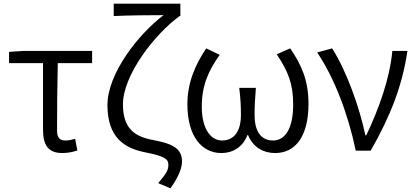

<svg xmlns="http://www.w3.org/2000/svg" viewBox="-20 -816 2249 1040"><path d="M318 13C350 13 379 6 399 -1L387 -64C370 -59 352 -55 335 -55C304 -55 289 -70 289 -109C289 -224 290 -348 293 -474H479V-540H105L29 -535V-474H213V-115C213 -31 240 13 318 13Z M903 204C947 144 966 92 966 60C966 -12 916 -37 812 -57C712 -75 646 -117 646 -251C646 -408 816 -630 953 -729H957V-796H596V-729C668 -733 802 -734 866 -734C732 -633 562 -419 562 -247C562 -70 655 -13 766 9C870 30 892 44 892 77C892 108 878 127 837 176Z M1179 13C1239 13 1294 -17 1320 -84H1324C1351 -17 1408 13 1470 13C1578 13 1651 -74 1651 -254C1651 -382 1612 -466 1552 -554L1479 -522C1540 -430 1568 -364 1568 -250C1568 -117 1523 -55 1459 -55C1407 -55 1359 -87 1359 -194C1359 -239 1361 -282 1366 -340H1276C1283 -282 1285 -239 1285 -194C1285 -90 1236 -55 1183 -55C1120 -55 1073 -120 1073 -238C1073 -353 1108 -431 1170 -519L1097 -554C1039 -468 995 -369 995 -252C995 -75 1075 13 1179 13Z M1907 0H1988C2096 -189 2159 -352 2187 -540H2105C2092 -391 2031 -224 1964 -83H1959C1928 -234 1856 -434 1779 -554L1698 -532C1792 -393 1866 -197 1907 0Z"/></svg>

Font: Noto Sans CJK HK DemiLight
Style: Regular
Weight: 350
Designer: Ryoko NISHIZUKA 西塚涼子 (kana, bopomofo & ideographs); Paul D. Hunt (Latin, Greek & Cyrillic); Sandoll Communications 산돌커뮤니
Foundry: Adobe
Version: Version 2.004;hotconv 1.0.118;makeotfexe 2.5.65603